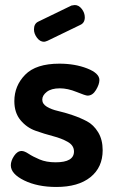

<svg xmlns="http://www.w3.org/2000/svg" viewBox="-20 -734 454 763"><path d="M299 -635 169 -572Q159 -568 155 -568Q139 -568 127 -584Q115 -600 115 -617Q115 -640 132 -648L264 -712Q274 -714 277 -714Q293 -714 305 -698.5Q317 -683 317 -665Q317 -643 299 -635ZM201 -89Q274 -89 274 -132Q274 -156 249.5 -170Q225 -184 190.5 -193Q156 -202 121 -214.5Q86 -227 61.5 -256.5Q37 -286 37 -332Q37 -393 80 -437Q123 -481 216 -481Q278 -481 326.5 -462Q375 -443 375 -416Q375 -399 361.5 -376.5Q348 -354 328 -354Q320 -354 284.5 -368.5Q249 -383 218 -383Q184 -383 166 -369Q148 -355 148 -338Q148 -321 166 -310Q184 -299 210.5 -293Q237 -287 268 -276.5Q299 -266 325.5 -252Q352 -238 370 -208.5Q388 -179 388 -137Q388 -69 339.5 -30Q291 9 204 9Q129 9 76 -17Q23 -43 23 -77Q23 -95 36 -114.5Q49 -134 66 -134Q77 -134 93.5 -123Q110 -112 137 -100.5Q164 -89 201 -89Z"/></svg>

Font: Dosis
Style: Bold
Weight: 700
Designer: Edgar Tolentino, Pablo Impallari, Igino Marini
Foundry: Edgar Tolentino, Pablo Impallari, Igino Marini
Version: Version 1.007